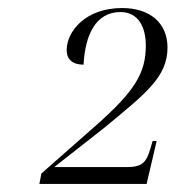

<svg xmlns="http://www.w3.org/2000/svg" viewBox="-20 -845 437 478"><path d="M78 -387H345L370 -494H360L355 -477C344 -438 333 -429 293 -429H115L241 -528C345 -614 397 -654 397 -727C397 -787 354 -825 284 -825C193 -825 146 -767 146 -720C146 -697 161 -684 188 -684C192 -758 218 -815 280 -815C324 -815 343 -778 343 -732C343 -664 317 -619 217 -531L83 -413Z"/></svg>

Font: Noto Serif Display SemiCondensed Light
Style: Italic
Weight: 300
Width: 4
Italic angle: -12°
Designer: Monotype Design Team
Foundry: Monotype Imaging Inc.
Version: Version 2.009